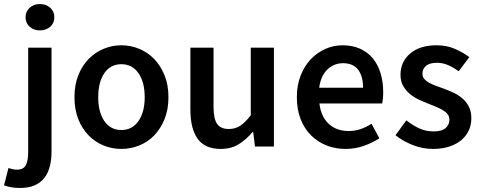

<svg xmlns="http://www.w3.org/2000/svg" viewBox="-66 -728 2392 954"><path d="M34 206Q7 206 -12.5 202Q-32 198 -46 193L-24 107Q-14 110 -3.5 112.5Q7 115 18 115Q51 115 62.5 92.5Q74 70 74 27V-491H190V25Q190 64 182 97Q174 130 155.5 154.5Q137 179 107 192.5Q77 206 34 206ZM132 -577Q102 -577 81.5 -595Q61 -613 61 -642Q61 -671 81.5 -689.5Q102 -708 132 -708Q163 -708 183.5 -689.5Q204 -671 204 -642Q204 -613 183.5 -595Q163 -577 132 -577Z M537 12Q491 12 449 -5Q407 -22 374.5 -55Q342 -88 323 -136Q304 -184 304 -245Q304 -306 323 -354Q342 -402 374.5 -435Q407 -468 449 -485.5Q491 -503 537 -503Q583 -503 625.5 -485.5Q668 -468 700 -435Q732 -402 751.5 -354Q771 -306 771 -245Q771 -184 751.5 -136Q732 -88 700 -55Q668 -22 625.5 -5Q583 12 537 12ZM537 -82Q591 -82 622 -126.5Q653 -171 653 -245Q653 -320 622 -364.5Q591 -409 537 -409Q483 -409 452.5 -364.5Q422 -320 422 -245Q422 -171 452.5 -126.5Q483 -82 537 -82Z M1031 12Q952 12 916 -38.5Q880 -89 880 -183V-491H995V-198Q995 -137 1013 -112Q1031 -87 1071 -87Q1103 -87 1127.5 -103Q1152 -119 1180 -155V-491H1295V0H1201L1192 -72H1189Q1157 -34 1119.5 -11Q1082 12 1031 12Z M1651 12Q1600 12 1556 -5.5Q1512 -23 1479 -56Q1446 -89 1427.5 -136.5Q1409 -184 1409 -245Q1409 -305 1428 -353Q1447 -401 1478.5 -434Q1510 -467 1551 -485Q1592 -503 1635 -503Q1685 -503 1723 -486Q1761 -469 1786.5 -438Q1812 -407 1825 -364Q1838 -321 1838 -270Q1838 -253 1836.5 -238Q1835 -223 1833 -214H1521Q1529 -148 1567.5 -112.5Q1606 -77 1666 -77Q1698 -77 1725.5 -86.5Q1753 -96 1780 -113L1819 -41Q1784 -18 1741 -3Q1698 12 1651 12ZM1520 -292H1738Q1738 -349 1713.5 -381.5Q1689 -414 1638 -414Q1594 -414 1561 -383Q1528 -352 1520 -292Z M2085 12Q2034 12 1984.5 -7.5Q1935 -27 1899 -56L1953 -130Q1986 -104 2018.5 -89.5Q2051 -75 2089 -75Q2129 -75 2148 -91.5Q2167 -108 2167 -134Q2167 -149 2158 -160.5Q2149 -172 2134 -181Q2119 -190 2100 -197.5Q2081 -205 2062 -213Q2038 -222 2013 -234Q1988 -246 1968.5 -263Q1949 -280 1936.5 -302.5Q1924 -325 1924 -356Q1924 -421 1972 -462Q2020 -503 2103 -503Q2154 -503 2195 -485Q2236 -467 2266 -444L2213 -374Q2187 -393 2160.5 -404.5Q2134 -416 2105 -416Q2068 -416 2050.5 -400.5Q2033 -385 2033 -362Q2033 -347 2041.5 -336.5Q2050 -326 2064 -318Q2078 -310 2096.5 -303Q2115 -296 2135 -289Q2160 -280 2185 -268.5Q2210 -257 2230.5 -240Q2251 -223 2263.5 -198.5Q2276 -174 2276 -140Q2276 -108 2263.5 -80.5Q2251 -53 2227 -32.5Q2203 -12 2167 0Q2131 12 2085 12Z"/></svg>

Font: Processing Sans Pro Semibold
Style: Regular
Weight: 600
Designer: Paul D. Hunt
Foundry: Adobe Systems Incorporated
Version: Version 2.020;PS 2.000;hotconv 1.0.86;makeotf.lib2.5.63406